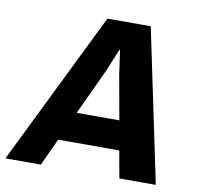

<svg xmlns="http://www.w3.org/2000/svg" viewBox="-102 -738 841 816"><g transform="rotate(10 318.5 -330.0)"><path d="M-26.9 0 296.9 -660.2H483.9L622.1 0H464.8L443.8 -117.2H180.2L126 0ZM237.8 -243.2H421.9L387.2 -436L373 -538.1H370.1L328.1 -437Z"/></g></svg>

Font: Human Sans Bold
Style: Italic
Weight: 700
Italic angle: -8°
Designer: Tim Radville
Foundry: Continuum
Version: Version 1.000;FEAKit 1.0